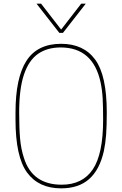

<svg xmlns="http://www.w3.org/2000/svg" viewBox="-20 -1026 670 1052"><path d="M450 -846ZM325 -846H305L180 -1006H205L315 -864L425 -1006H450ZM315 6Q192 6 128.5 -80.5Q65 -167 65 -370V-410Q65 -600 125 -693Q185 -786 315 -786Q438 -786 501.5 -699.5Q565 -613 565 -410Q565 -336 561.5 -288.5Q558 -241 549 -198Q526 -96 468.5 -45Q411 6 315 6ZM318 -14Q432 -14 488.5 -98Q545 -182 545 -370Q545 -441 542.5 -487Q540 -533 531 -575Q490 -766 312 -766Q239 -766 188.5 -731Q138 -696 111.5 -618Q85 -540 85 -410Q85 -324 90 -267Q95 -210 111 -161Q157 -14 318 -14Z"/></svg>

Font: Tanohe Sans Thin
Style: Regular
Weight: 100
Designer: Village Type and Design LLC & Cristiano Sobral
Foundry: Cooper Hewitt Smithsonian Design Museum
Version: Version 1.00;September 29, 2021;FontCreator 13.0.0.2655 64-b